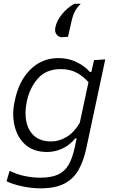

<svg xmlns="http://www.w3.org/2000/svg" viewBox="-20 -823 623 1046"><path d="M200 203Q152.5 203 101.5 192.2Q50.5 181.5 15.5 164.5L32.5 107.5Q71.5 127 114.8 136Q158 145 198.5 145Q259.5 145 296.2 128Q333 111 353.8 74.8Q374.5 38.5 387 -19L397.5 -69H390.5Q358 -30.5 318 -12.8Q278 5 237.5 5Q163.5 5 119 -34.2Q74.5 -73.5 59.5 -137Q52 -167.5 52 -201Q52 -236.5 60.5 -274.5Q82.5 -381.5 145.2 -444Q208 -506.5 298.5 -506.5Q353.5 -506.5 398.2 -484.2Q443 -462 469.5 -431H477.5L492.5 -495.5L553.5 -499.5Q541 -441 529.5 -386.5Q518 -331.5 504.5 -270L450 -14.5Q435.5 53 408.5 101.5Q381.5 150 332 176.5Q282.5 203 200 203ZM259.5 -52.5Q301.5 -52.5 342.5 -76.8Q383.5 -101 414.5 -153.5L462 -375Q434 -407.5 397.2 -427Q360.5 -446.5 311 -446.5Q232 -446.5 187 -396Q142 -345.5 126 -270Q119 -236.5 119 -206.5Q119 -183 123.5 -161Q133.5 -111.5 167.2 -82Q201 -52.5 259.5 -52.5ZM316 -620Q296 -622 286.5 -637.5Q280 -647.5 280 -660.5Q280 -667 281.5 -673.5Q289 -710 317.2 -745Q345.5 -780 384 -802L420 -803Q393.5 -776 382.8 -749.8Q372 -723.5 364 -682.5Q360.5 -668 357.5 -653Q354 -637.5 350.5 -622.5Z"/></svg>

Font: Heraclito Light
Style: Italic
Weight: 300
Italic angle: -12°
Designer: Kostas Bartsokas (font) & Cristiano Sobral (main changes)
Foundry: Kostas Bartsokas (font) & Cristiano Sobral (main changes)
Version: Version 1.00;July 8, 2020;FontCreator 13.0.0.2655 64-bit